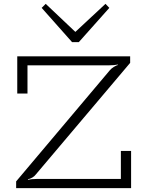

<svg xmlns="http://www.w3.org/2000/svg" viewBox="-20 -979 761 999"><path d="M528.8 -959 548.8 -938 390.1 -759.8H355L196.8 -938L217.8 -959L372.1 -813ZM64 0V-35.2L551.8 -613.8Q559.6 -623 572.3 -630.9Q585 -638.7 594.2 -641.1L592.8 -643.1Q573.2 -639.2 548.8 -639.2H123V-492.2H69.8V-686H657.2V-651.9L166 -70.8Q152.8 -53.2 125 -45.9L126 -43Q142.1 -47.9 170.9 -47.9H608.9V-193.8H662.1V0Z"/></svg>

Font: BioRhyme Light
Style: Regular
Weight: 300
Designer: Aoife Mooney
Foundry: Aoife Mooney Type
Version: Version 1.500;PS 001.500;hotconv 1.0.88;makeotf.lib2.5.64775